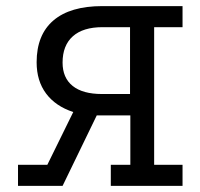

<svg xmlns="http://www.w3.org/2000/svg" viewBox="-20 -609 655 629"><path d="M39 0V-69H135L220 -242Q162 -261 131 -302.5Q100 -344 100 -405Q100 -495 155 -542Q210 -589 315 -589H578V-520H485V-69H578V0H343V-69H407V-231H297L185 0ZM314 -301H406V-520H316Q252 -520 218.5 -490Q185 -460 185 -404Q185 -354 218 -327.5Q251 -301 314 -301Z"/></svg>

Font: Podkova VF Beta
Style: Regular
Weight: 400
Designer: Ilya Yudin
Foundry: Cyreal (www.cyreal.org)
Version: Version 2.100